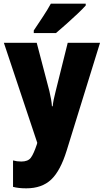

<svg xmlns="http://www.w3.org/2000/svg" viewBox="-20 -786 567 1046"><path d="M1 -553H180L249 -290Q254 -269 258 -246.5Q262 -224 263 -207H267Q270 -239 283 -288L349 -553H525L343 35Q309 145 258.5 192.5Q208 240 123 240Q102 240 84 238Q66 236 51 232V88Q72 94 96 94Q132 94 147.5 74Q163 54 181 0L183 -8ZM447 -756Q431 -738 402.5 -711Q374 -684 342.5 -656Q311 -628 285 -606H164V-620Q188 -656 213.5 -694.5Q239 -733 257 -766H447Z"/></svg>

Font: Noto Sans Gujarati Condensed Black
Style: Regular
Weight: 900
Width: 3
Designer: Jelle Bosma - Monotype Design Team, Universal Thirst
Foundry: Monotype Imaging Inc.
Version: Version 2.106; ttfautohint (v1.8.4.7-5d5b)